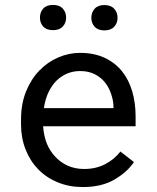

<svg xmlns="http://www.w3.org/2000/svg" viewBox="-20 -754 640 784"><path d="M318.4 9.8Q395.5 9.8 448 -21.2Q500.5 -52.2 526.9 -92.3L471.7 -135.3Q446.8 -103 409.2 -83.5Q371.6 -64 323.2 -64Q286.6 -64 256.3 -77.6Q226.1 -91.3 204.6 -115.2Q183.6 -137.7 171.6 -167Q159.7 -196.3 156.2 -234.9V-238.3H533.7V-278.8Q533.7 -334 519.8 -381.3Q505.9 -428.7 477.5 -463.9Q449.2 -498.5 406.5 -518.3Q363.8 -538.1 306.6 -538.1Q261.2 -538.1 218 -519.5Q174.8 -501 141.1 -466.3Q106.9 -431.2 86.4 -380.6Q65.9 -330.1 65.9 -266.1V-245.6Q65.9 -190.4 84.5 -143.6Q103 -96.7 136.2 -62.5Q169.4 -28.3 216.1 -9.3Q262.7 9.8 318.4 9.8ZM306.6 -463.9Q341.3 -463.9 366.5 -451.2Q391.6 -438.5 408.2 -418Q424.8 -397.5 434.1 -369.4Q443.4 -341.3 443.4 -316.9V-312.5H159.2Q164.6 -349.1 178 -377.2Q191.4 -405.3 210.9 -424.8Q230.5 -443.8 254.9 -453.9Q279.3 -463.9 306.6 -463.9ZM143.1 -682.1Q143.1 -660.2 156.5 -645.5Q169.9 -630.9 196.3 -630.9Q222.7 -630.9 236.3 -645.5Q250 -660.2 250 -682.1Q250 -704.1 236.3 -719Q222.7 -733.9 196.3 -733.9Q169.9 -733.9 156.5 -719Q143.1 -704.1 143.1 -682.1ZM353 -681.2Q353 -659.7 366.5 -644.8Q379.9 -629.9 406.2 -629.9Q432.6 -629.9 446.3 -644.8Q460 -659.7 460 -681.2Q460 -703.1 446.3 -718.3Q432.6 -733.4 406.2 -733.4Q379.9 -733.4 366.5 -718.3Q353 -703.1 353 -681.2Z"/></svg>

Font: Roboto Mono
Style: Regular
Weight: 400
Monospace: yes
Designer: Google
Version: Version 3.000